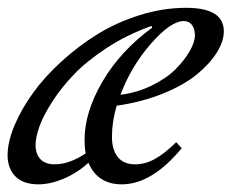

<svg xmlns="http://www.w3.org/2000/svg" viewBox="-25 -465 599 496"><path d="M74.2 11.2Q34.7 11.2 14.6 -9.5Q-5.4 -30.3 -5.4 -63.5Q-5.4 -98.1 12.2 -140.4Q29.8 -182.6 60.1 -224.6Q90.3 -266.6 134.3 -306.6Q178.2 -346.7 227.8 -377.2Q277.3 -407.7 337.2 -426.3Q397 -444.8 455.6 -444.8Q553.2 -444.8 553.2 -384.3Q553.2 -357.9 534.9 -328.9Q516.6 -299.8 483.2 -272.5Q449.7 -245.1 395.5 -223.1Q341.3 -201.2 276.4 -191.9Q264.2 -150.9 264.2 -111.8Q264.2 -78.6 279.1 -59.6Q293.9 -40.5 324.2 -40.5Q349.6 -40.5 374.5 -54Q399.4 -67.4 430.2 -97.7L444.3 -82Q367.2 11.2 289.6 11.2Q227.1 11.2 203.6 -44.4Q173.3 -17.6 139.2 -3.2Q105 11.2 74.2 11.2ZM449.7 -410.6Q416.5 -410.6 365.5 -352.8Q314.5 -294.9 286.1 -220.2Q329.6 -225.6 367.7 -244.4Q405.8 -263.2 429 -286.6Q452.1 -310.1 465.3 -333.3Q478.5 -356.4 478.5 -373.5Q478.5 -390.6 470.9 -400.6Q463.4 -410.6 449.7 -410.6ZM66.9 -90.3Q66.9 -67.4 79.3 -54Q91.8 -40.5 116.2 -40.5Q154.3 -40.5 196.3 -68.8Q193.4 -85 193.4 -103.5Q193.4 -174.8 239.7 -254.2Q286.1 -333.5 368.2 -393.6L366.2 -397.9Q303.2 -375.5 250.7 -341.1Q198.2 -306.6 165.3 -272Q132.3 -237.3 109.1 -200.9Q85.9 -164.6 76.4 -137Q66.9 -109.4 66.9 -90.3Z"/></svg>

Font: Elstob
Style: Italic
Weight: 400
Italic angle: -20°
Designer: Peter S. Baker
Version: Version 1.015